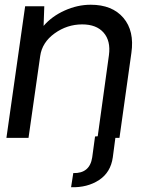

<svg xmlns="http://www.w3.org/2000/svg" viewBox="-20 -576 647 802"><path d="M358.9 -556.2Q448.7 -556.2 495.4 -501.5Q542 -446.8 528.8 -355L479 0H461.9L451.2 81.1Q442.4 144 393.8 176Q345.2 208 276.9 206.1L286.1 147Q355 148.9 365.2 81.1L377 -5.9L388.2 -6.8L435.1 -346.2Q442.9 -405.3 412.8 -439.7Q382.8 -474.1 323.2 -474.1Q260.3 -474.1 208 -436.5Q155.8 -398.9 147.9 -341.8L99.1 0H6.8L85 -549.8H165L162.1 -467.8Q196.3 -507.8 250 -532Q303.7 -556.2 358.9 -556.2Z"/></svg>

Font: Oakes Grotesk
Style: Italic
Weight: 400
Designer: Samuel Oakes
Foundry: Samuel Oakes
Version: Version 1.0 | wf-rip DC20170320